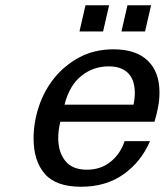

<svg xmlns="http://www.w3.org/2000/svg" viewBox="-20 -700 628 732"><path d="M108 -172Q108 -233 128 -293.5Q148 -354 187 -402.5Q226 -451 283 -481.5Q340 -512 413 -512Q498 -512 543 -469Q588 -426 588 -348Q588 -319 582.5 -290.5Q577 -262 569 -236H210Q206 -219 204 -204Q202 -189 202 -174Q202 -120 229 -86.5Q256 -53 311 -53Q365 -53 402.5 -84Q440 -115 455 -162H552Q518 -83 451 -35.5Q384 12 289 12Q193 12 150.5 -37.5Q108 -87 108 -172ZM489 -301Q494 -324 494 -346Q494 -365 489.5 -383Q485 -401 473.5 -415.5Q462 -430 442.5 -438.5Q423 -447 394 -447Q336 -447 290.5 -411Q245 -375 226 -301ZM443 -580 466 -680H556L533 -580ZM283 -580 306 -680H396L373 -580Z"/></svg>

Font: Perun
Style: Italic
Weight: 400
Italic angle: -12°
Foundry: Copyright (c) Stefan Peev, Context Ltd, 2016
Version: Version 1.027